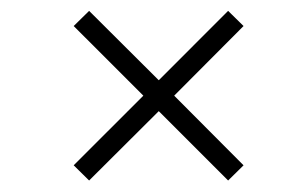

<svg xmlns="http://www.w3.org/2000/svg" viewBox="-20 -482 509 346"><path d="M140.6 -156.7 112.8 -184.1 238.3 -309.6 112.8 -435.1 140.6 -462.4 266.1 -337.4 391.1 -462.4 418.9 -435.1 293.9 -309.6 418.9 -184.1 391.1 -156.7 266.1 -281.7Z"/></svg>

Font: Elstob 14pt
Style: Italic
Weight: 400
Italic angle: -20°
Designer: Peter S. Baker
Version: Version 1.015